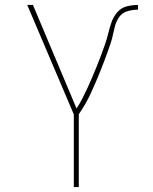

<svg xmlns="http://www.w3.org/2000/svg" viewBox="-20 -755 616 775"><path d="M278 0H298V-294Q326 -334 346.5 -378.5Q367 -423 385 -468Q403 -513 419 -558V-559Q427 -579 432.5 -600.5Q438 -622 442.5 -643.5Q447 -665 459.5 -684Q472 -703 493.5 -709.5Q515 -716 537 -716V-735Q513 -735 490.5 -729Q468 -723 452.5 -704.5Q437 -686 429.5 -663.5Q422 -641 416.5 -618.5Q411 -596 403 -573.5Q395 -551 387 -529.5Q379 -508 370 -486Q361 -464 352 -442.5Q343 -421 333 -399.5Q323 -378 312.5 -357.5Q302 -337 289 -317L113 -735H90L278 -293Z"/></svg>

Font: Iosevka Sparkle Thin
Style: Regular
Weight: 100
Designer: Belleve Invis
Foundry: Belleve Invis
Version: Version 4.5.0; ttfautohint (v1.8.3)